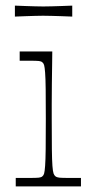

<svg xmlns="http://www.w3.org/2000/svg" viewBox="-20 -663 326 683"><path d="M36 0V-30Q50 -30 61.5 -30Q73 -30 81 -30Q109 -30 118 -31Q127 -32 131 -36Q135 -39 137 -46Q139 -53 140.5 -73Q142 -93 142.5 -132.5Q143 -172 143 -240Q143 -307 142.5 -346Q142 -385 140.5 -404.5Q139 -424 137 -431Q135 -438 131 -441Q127 -445 118.5 -446Q110 -447 85 -447Q78 -447 69.5 -447Q61 -447 50 -447V-480H166Q166 -469 165.5 -437Q165 -405 164.5 -365.5Q164 -326 164 -291.5Q164 -257 164 -240Q164 -172 164.5 -132.5Q165 -93 166.5 -73Q168 -53 170.5 -46Q173 -39 177 -36Q182 -32 191 -31Q200 -30 229 -30Q237 -30 246.5 -30Q256 -30 268 -30V0ZM33 -604V-643Q55 -642 72.5 -641.5Q90 -641 105 -640.5Q120 -640 134 -640Q149 -640 164 -640.5Q179 -641 197 -641.5Q215 -642 237 -643V-604Q215 -605 197 -605.5Q179 -606 163.5 -606.5Q148 -607 133 -607Q119 -607 104.5 -606.5Q90 -606 72.5 -605.5Q55 -605 33 -604Z"/></svg>

Font: Ojuju ExtraLight
Style: Regular
Weight: 200
Designer: Chisaokwu Joboson, Mirko Velimirovic
Foundry: Udi Foundry
Version: Version 1.000